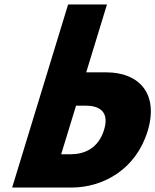

<svg xmlns="http://www.w3.org/2000/svg" viewBox="-20 -845 700 865"><path d="M34.7 0 286.9 -825H462L368.4 -519H460C605 -519 697 -424 645 -254C592.7 -83 446.3 0 301.3 0ZM322.6 -369 255.6 -150H298.5C358.5 -150 422.8 -175 448.8 -260C474.5 -344 425.4 -369 365.5 -369Z"/></svg>

Font: Hussar
Style: BdSuprConOblThree
Weight: 700
Foundry: Cannot Into Space Fonts
Version: Version 2.00